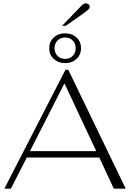

<svg xmlns="http://www.w3.org/2000/svg" viewBox="-20 -1127 777 1147"><path d="M573 -186H140L45 0H6L371 -710H388L731 0H660ZM555 -224 365 -629 159 -224ZM459 -1085Q471 -1098 477.5 -1102.5Q484 -1107 492 -1107Q502 -1107 509 -1101Q516 -1095 516 -1086Q516 -1078 507 -1069.5Q498 -1061 477 -1046L373 -973H351ZM274 -839Q274 -878 301 -903Q328 -928 369 -928Q410 -928 437 -903Q464 -878 464 -839Q464 -800 437 -775Q410 -750 369 -750Q328 -750 301 -775Q274 -800 274 -839ZM432 -839Q432 -867 414.5 -885Q397 -903 369 -903Q341 -903 323.5 -885Q306 -867 306 -839Q306 -811 323.5 -793Q341 -775 369 -775Q397 -775 414.5 -793Q432 -811 432 -839Z"/></svg>

Font: Fahkwang ExtraLight
Style: Regular
Weight: 275
Designer: Suppakit Chalermlarp | Katatrad Co.,Ltd.
Foundry: Cadson Demak Co.,Ltd.
Version: Version 1.000; ttfautohint (v1.6)